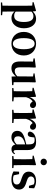

<svg xmlns="http://www.w3.org/2000/svg" viewBox="1643 -2484 1101 4427"><g transform="rotate(90 2193.5 -270.5)"><path d="M36.9 259.3H331.1V230.8L225.4 220.1H146L36.9 230.8ZM109.4 259.3H248.4C246.4 175.6 245.4 83.5 245.4 13V-63L247.1 -75.6V-455L245.8 -460.8L237.2 -540.9L224.2 -550.4L30.2 -495.2V-470.7L109.4 -463.8C111.4 -415.2 112.4 -374.7 112.4 -308.7V13.8C112.4 83.8 111.4 175.6 109.4 259.3ZM395.1 16.2C526.8 16.2 631.9 -93.2 631.9 -271.4C631.9 -449.4 538.1 -551.9 415.6 -551.9C338.5 -551.9 267.6 -517.8 217.5 -437.5H209.1L224 -421.1C273.8 -478.5 311.2 -490.8 352.6 -490.8C435.6 -490.8 487 -429.4 487 -270.1C487 -103.7 428.1 -46.7 347.1 -46.7C301.2 -46.7 267.8 -57.7 230.6 -97.8L212.1 -82.3H224.3C272 -11.6 330.6 16.2 395.1 16.2Z M987 16.2C1144.7 16.2 1259.4 -90.2 1259.4 -269.8C1259.4 -449.1 1135 -551.9 987 -551.9C839.7 -551.9 715.6 -447.6 715.6 -269.8C715.6 -92.4 828.5 16.2 987 16.2ZM987 -17.5C906.3 -17.5 859.2 -100.3 859.2 -268.1C859.2 -436.6 906.3 -518 987 -518C1068.2 -518 1114.7 -436.6 1114.7 -268.1C1114.7 -100.3 1068.2 -17.5 987 -17.5Z M1553.7 16.2C1637.9 16.2 1704.2 -33 1754 -103H1801.2L1767.6 -153.8C1728.2 -98 1676.5 -59.5 1619.8 -59.5C1565.4 -59.5 1532.7 -88.6 1532.7 -177.8V-388.7L1538.2 -534.8L1526 -545.4L1326.4 -520.2V-493.5L1430 -475.4L1400 -497.7L1397.3 -187.9C1395.6 -37 1455.3 16.2 1553.7 16.2ZM1745.6 12.4 1943.6 0.7V-28.5L1875.6 -35V-388.7L1879.6 -534.8L1868.9 -545.4L1671.7 -516.6V-493.2L1743.6 -481.6L1740.4 -111.9V-109.4Z M2011.2 0H2316.2V-29.9L2205.8 -41.2H2119.3L2011.2 -29.9ZM2082.2 0H2223.6C2221.6 -50.2 2220.6 -165.6 2220.6 -234.8V-398.7L2213.2 -541.7L2200.2 -550.4L2004.1 -495.2V-470.7L2082.2 -463.8C2084.9 -415.2 2085.9 -377 2085.9 -310.2V-234.8C2085.9 -165.6 2084.9 -50.2 2082.2 0ZM2220.4 -320.2C2246.2 -408.3 2281.9 -455.5 2339.4 -485.1L2302.8 -490.9L2325.8 -464.4C2350.7 -431.7 2372.5 -411.9 2406.2 -411.9C2451.4 -411.9 2471.2 -442.3 2472.7 -484.5C2462.9 -534 2426.4 -551.9 2381.6 -551.9C2315.4 -551.9 2242.8 -490.4 2214.4 -380.9H2187.3Z M2511.2 0H2816.2V-29.9L2705.8 -41.2H2619.3L2511.2 -29.9ZM2582.2 0H2723.6C2721.6 -50.2 2720.6 -165.6 2720.6 -234.8V-398.7L2713.2 -541.7L2700.2 -550.4L2504.1 -495.2V-470.7L2582.2 -463.8C2584.9 -415.2 2585.9 -377 2585.9 -310.2V-234.8C2585.9 -165.6 2584.9 -50.2 2582.2 0ZM2720.4 -320.2C2746.2 -408.3 2781.9 -455.5 2839.4 -485.1L2802.8 -490.9L2825.8 -464.4C2850.7 -431.7 2872.5 -411.9 2906.2 -411.9C2951.4 -411.9 2971.2 -442.3 2972.7 -484.5C2962.9 -534 2926.4 -551.9 2881.6 -551.9C2815.4 -551.9 2742.8 -490.4 2714.4 -380.9H2687.3Z M3140.6 16.2C3221.4 16.2 3261.5 -18.5 3319.7 -82.4H3354.8L3339.3 -135.5C3271.4 -62.3 3236.2 -45.3 3204 -45.3C3155.3 -45.3 3122.8 -75.1 3122.8 -135.9C3122.8 -202.7 3159.7 -247.7 3231.1 -276.7C3266.3 -289.6 3324.3 -304.9 3378 -318.9V-344.4C3324.7 -331.6 3251.3 -313.4 3199.4 -297.9C3047 -255.1 2997.3 -204.1 2997.3 -117.6C2997.3 -33.9 3057.1 16.2 3140.6 16.2ZM3420.1 15.2C3476.2 15.2 3511.5 -5.4 3535.9 -53.4L3518.7 -67.2C3500.5 -41.2 3489.3 -33.8 3473.7 -33.8C3451.7 -33.8 3440.1 -48.4 3440.1 -94.8V-356.2C3440.1 -494.2 3382.2 -551.9 3249.1 -551.9C3108.4 -551.9 3025.8 -495.7 3013.2 -406.5C3020.9 -376.3 3042.6 -360.2 3074.3 -360.2C3107.7 -360.2 3136.1 -381.6 3139.9 -439.2L3150.1 -516.3L3087.8 -491.2C3135.9 -510.9 3169.8 -518.3 3204 -518.3C3281.1 -518.3 3308.9 -487.8 3308.9 -381.4V-94C3317 -26.4 3351.7 15.2 3420.1 15.2Z M3578.2 0H3854.8V-29.9L3746.8 -40.2H3684.8L3578.2 -29.9ZM3648.6 0H3790.1C3787.4 -50.2 3786.4 -165.6 3786.4 -234.8V-387.9L3789.8 -541.7L3777.1 -550.4L3569.5 -497.4V-472.9L3648.6 -466.2C3650.6 -418.1 3651.9 -374.5 3651.9 -308V-234.8C3651.9 -165.6 3650.6 -50.2 3648.6 0ZM3713.8 -655C3756.1 -655 3790.3 -685.2 3790.3 -728.8C3790.3 -770.2 3756.1 -801.4 3713.8 -801.4C3671.9 -801.4 3637.5 -770.2 3637.5 -728.8C3637.5 -685.2 3671.9 -655 3713.8 -655Z M4120.3 16.2C4266.7 16.2 4351.1 -51.5 4351.1 -158.3C4351.1 -236.2 4307.5 -288 4203.9 -321.1L4147.8 -339.1C4071.5 -362.6 4048.2 -391.5 4048.2 -431.8C4048.2 -482.7 4088 -515.8 4154.8 -515.8C4199.2 -515.8 4227.7 -503.8 4268 -477V-507.8L4225.6 -521.5L4264.1 -387.7H4315.1L4321.1 -507.2C4265 -536.5 4216.7 -551.9 4152.2 -551.9C4014.4 -551.9 3937.5 -480 3937.5 -382C3937.5 -300.5 3989.7 -251.5 4076.7 -223.9L4132.5 -204.9C4213.1 -180.9 4234.2 -151.4 4234.2 -107.2C4234.2 -51.4 4191.2 -20.4 4110.8 -20.4C4056.7 -20.4 4020.1 -33.6 3977.6 -62V-26L4025.6 -20.6L3995.1 -160.4H3938.2L3932.9 -30.3C3990.2 0.3 4046.9 16.2 4120.3 16.2Z"/></g></svg>

Font: Source Han Serif CN VF
Style: Regular
Weight: 250
Designer: Ryoko NISHIZUKA 西塚涼子 (kana & ideographs); Frank Grießhammer (Latin, Greek & Cyrillic); Wenlong ZHANG 张文龙 (bopomofo); San
Foundry: Adobe
Version: Version 2.002;hotconv 1.1.0;makeotfexe 2.6.0